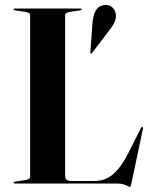

<svg xmlns="http://www.w3.org/2000/svg" viewBox="-20 -734 598 768"><path d="M300 -692.5 260 -686.5Q250.5 -685 245.5 -681.8Q240.5 -678.5 240.5 -672.5V-30.5Q240.5 -19.5 246.8 -14.8Q253 -10 265.5 -10H358.5Q383 -10 405 -19.5Q427 -29 449.2 -53.8Q471.5 -78.5 495 -125L543.5 -221.5Q545 -224 546.2 -225.2Q547.5 -226.5 549 -226Q551.5 -225.5 552 -223.5Q552.5 -221.5 551.5 -217.5L505 2.5Q503.5 9.5 502.5 11.5Q501.5 13.5 500 13.5Q497 13.5 490.2 10Q483.5 6.5 473.2 3.2Q463 0 447.5 0H39.5Q37 0 35.8 -1Q34.5 -2 34.5 -3.5Q34.5 -6.5 40.5 -7.5L81 -13.5Q91 -15.5 95.8 -18.5Q100.5 -21.5 100.5 -27.5V-672.5Q100.5 -678.5 95.8 -681.8Q91 -685 81 -686.5L40.5 -692.5Q34.5 -693.5 34.5 -696.5Q34.5 -698 35.8 -699Q37 -700 39.5 -700H301.5Q304 -700 305.2 -699Q306.5 -698 306.5 -696.5Q306.5 -693.5 300 -692.5ZM350 -642.5Q352.5 -673.5 363.2 -692Q374 -710.5 393.5 -713Q414.5 -717 427.5 -706Q440.5 -695 442.5 -681Q446 -661.5 437.8 -644.5Q429.5 -627.5 417 -612.5L348 -522Q347.5 -520.5 345.8 -520Q344 -519.5 342.5 -520Q341 -521.5 341.2 -523Q341.5 -524.5 341.5 -526.5Z"/></svg>

Font: Fraunces 120pt SemiBold
Style: Regular
Weight: 600
Version: Version 1.000;[b76b70a41]